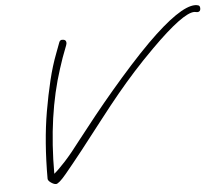

<svg xmlns="http://www.w3.org/2000/svg" viewBox="-53 -794 1015 889"><g transform="rotate(-5 454.0 -349.5)"><path d="M172 35Q162 35 148.5 25.5Q135 16 135 7Q135 -165 159 -304Q172 -379 188 -445.5Q204 -512 226 -569L244 -617Q248 -628 258 -628Q277 -628 277 -612Q277 -605 266 -578.5Q255 -552 237 -496Q168 -285 168 -13Q188 -29 221 -65Q254 -101 297 -158Q335 -207 379.5 -262.5Q424 -318 472 -374.5Q520 -431 567.5 -483.5Q615 -536 658 -579Q814 -734 885 -734Q893 -734 900.5 -731.5Q908 -729 908 -717Q908 -701 893 -701Q889 -701 886 -702Q883 -703 879 -703Q826 -703 674 -551Q622 -499 580 -452.5Q538 -406 497.5 -357Q457 -308 411 -248.5Q365 -189 304 -111Q255 -49 220 -7Q185 35 172 35Z"/></g></svg>

Font: Oooh Baby
Style: Regular
Weight: 400
Designer: Robert E. Leuschke
Foundry: Robert E. Leuschke
Version: Version 1.011; ttfautohint (v1.8.3)